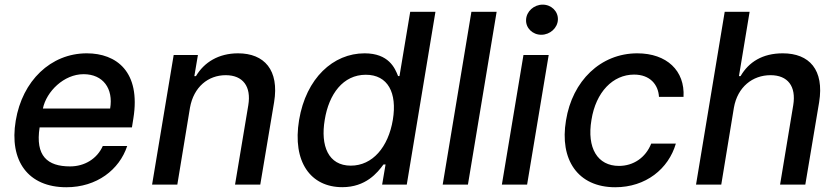

<svg xmlns="http://www.w3.org/2000/svg" viewBox="-20 -777 3525 808"><path d="M259.2 11C387.1 11 482.2 -62.5 515.3 -162.6H412.6C388.5 -108.7 335.9 -76.7 274.9 -76.7C179 -76.7 128.2 -121.1 146.7 -240.8H535.2L541.2 -278.4C573.2 -475.9 469.5 -552.6 345.2 -552.6C193.5 -552.6 73.9 -436.8 46.2 -269.2C17.8 -99.8 98.4 11 259.2 11ZM160.5 -320.3C175.4 -392 248.9 -464.8 331.7 -464.8C414.1 -464.8 457.7 -403.8 443.5 -320.3Z M779.5 -323.9C795.1 -410.9 855.8 -460.6 930 -460.6C1002.5 -460.6 1038 -413 1024.9 -334.2L969.1 0H1075.3L1133.5 -346.9C1155.9 -482.2 1092.3 -552.6 981.9 -552.6C899.9 -552.6 839.1 -514.9 804.7 -456.7H797.9L812.9 -545.5H710.9L620 0H726.2Z M1420.5 10.7C1519.5 10.7 1568.5 -50.1 1593.8 -84.9H1602.6L1588.1 0H1691.8L1812.5 -727.3H1706.3L1661.2 -457H1655.2C1642 -490.8 1615.8 -552.6 1514.2 -552.6C1382.5 -552.6 1268.1 -448.5 1238.6 -271.7C1209.5 -95.2 1287.6 10.7 1420.5 10.7ZM1346.6 -272.7C1364 -381 1423.7 -462.4 1519.5 -462.4C1612.2 -462.4 1652 -386.7 1633.2 -272.7C1614 -158 1547.9 -79.9 1456.3 -79.9C1361.5 -79.9 1328.1 -163.4 1346.6 -272.7Z M2070 -727.3H1963.8L1843 0H1949.2Z M2092 0H2198.2L2289.1 -545.5H2182.9ZM2193.9 -693.9C2192.1 -659.1 2221.2 -630.7 2257.8 -630.7C2294.7 -630.7 2326.3 -659.1 2327.8 -693.9C2329.5 -729 2300.4 -757.5 2263.8 -757.5C2226.9 -757.5 2195.3 -729 2193.9 -693.9Z M2569.2 11C2697.8 11 2793.3 -66.4 2824.2 -172.6H2720.5C2697.1 -113.6 2645.6 -78.8 2584.9 -78.8C2494.7 -78.8 2448.9 -153.8 2469.1 -272.7C2487.6 -389.6 2559.3 -463.1 2648.4 -463.1C2715.9 -463.1 2750.4 -420.5 2753.2 -369.3H2856.5C2862.9 -479.4 2785.9 -552.6 2661.9 -552.6C2507.8 -552.6 2388.5 -436.8 2361.9 -270.2C2334.2 -105.8 2410.9 11 2569.2 11Z M3068.5 -323.9C3083.8 -410.9 3147 -460.6 3222.7 -460.6C3295.1 -460.6 3331.3 -414.1 3318.2 -334.2L3262.8 0H3369L3427.2 -346.9C3449.2 -483.3 3386 -552.6 3274.1 -552.6C3188.9 -552.6 3131 -516 3096.6 -456.7H3089.8L3134.6 -727.3H3029.8L2909.1 0H3015.3Z"/></svg>

Font: Margiela Sans Medium
Style: Italic
Weight: 500
Italic angle: -9.39999°
Designer: Stefan Endress, Andreas Faust
Version: Version 1.100;FEAKit 1.0